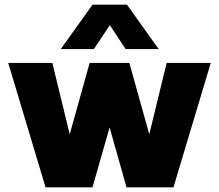

<svg xmlns="http://www.w3.org/2000/svg" viewBox="-20 -798 933 818"><path d="M239 -589 374 -778H521L656 -589H515L448 -691L380 -589ZM174 0 15 -530H203L277 -226L362 -530H531L616 -226L690 -530H878L719 0H519L447 -255L374 0Z"/></svg>

Font: Be Vietnam Pro Black
Style: Regular
Weight: 900
Designer: Lam Bao, Tony Le, Vietanh Nguyen
Foundry: Yellow Type Foundry
Version: Version 1.002; ttfautohint (v1.8.3)